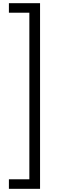

<svg xmlns="http://www.w3.org/2000/svg" viewBox="-20 -940 365 1210"><path d="M36.1 250V189.9H165V-859.9H36.1V-919.9H232.4V250Z"/></svg>

Font: Now
Style: Regular
Weight: 400
Designer: Alfredo Marco Pradil
Foundry: Alfredo Marco Pradil
Version: Version 1.002;PS 001.002;hotconv 1.0.88;makeotf.lib2.5.64775